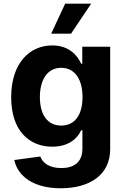

<svg xmlns="http://www.w3.org/2000/svg" viewBox="-20 -797 673 1033"><path d="M306.1 215.9C462 215.9 572.8 144.9 572.8 5.3V-545.5H422.6V-453.8H416.9C396.7 -498.2 352.3 -552.6 261 -552.6C141.3 -552.6 40.1 -459.5 40.1 -273.8C40.1 -92.3 138.5 -7.8 261.4 -7.8C348.4 -7.8 397 -51.5 416.9 -96.6H423.3V3.2C423.3 78.1 375.4 107.2 309.7 107.2C242.9 107.2 209.2 78.1 196.7 45.1L56.8 63.9C74.9 149.9 159.1 215.9 306.1 215.9ZM309.3 -121.4C235.1 -121.4 194.6 -180.4 194.6 -274.5C194.6 -367.2 234.4 -432.2 309.3 -432.2C382.8 -432.2 424 -370 424 -274.5C424 -178.3 382.1 -121.4 309.3 -121.4ZM255.3 -615.8H362.2L470.5 -777.3H330.6Z"/></svg>

Font: Karasuma Gothic
Style: Bold
Weight: 700
Designer: Rasmus Andersson / Ryoko Nishizuka
Foundry: Genbu
Version: Version 1.00